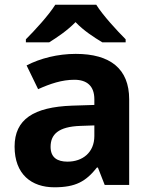

<svg xmlns="http://www.w3.org/2000/svg" viewBox="-20 -786 644 816"><path d="M389 -766H215C187 -721 127 -656 90 -619V-606H189C224 -628 266 -656 301 -692C335 -656 380 -627 415 -606H514V-619C478 -655 417 -721 389 -766ZM302 -557C225 -557 151 -538 93 -508L142 -407C193 -430 243 -447 296 -447C349 -447 381 -421 381 -364V-340L286 -337C123 -331 42 -279 42 -163C42 -45 114 10 211 10C302 10 345 -15 392 -74H396L425 0H529V-364C529 -494 448 -557 302 -557ZM323 -251 381 -253V-208C381 -138 331 -99 267 -99C224 -99 195 -116 195 -162C195 -214 227 -248 323 -251Z"/></svg>

Font: Noto Sans Javanese
Style: Bold
Weight: 700
Designer: Monotype Design Team
Foundry: Monotype Imaging Inc.
Version: Version 2.005